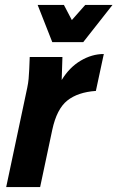

<svg xmlns="http://www.w3.org/2000/svg" viewBox="-20 -755 474 775"><path d="M5 0 90 -401Q94 -420 95.5 -437Q97 -454 98 -475L100 -525H232L229 -432Q260 -483 305.5 -510Q351 -537 399 -537L367 -388Q294 -383 251.5 -349Q209 -315 191 -231L142 0ZM132 -735H238L270 -674L324 -735H434L316 -585H191Z"/></svg>

Font: Radio Canada Condensed
Style: Bold Italic
Weight: 700
Width: 3
Italic angle: -12°
Designer: Charles Daoud, Etienne Aubert Bonn, Alexandre Saumier Demers, Jacques Le Bailly
Foundry: Radio-Canada
Version: Version 2.104; ttfautohint (v1.8.4.7-5d5b);gftools[0.9.28.de